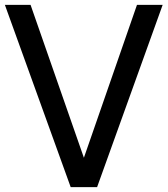

<svg xmlns="http://www.w3.org/2000/svg" viewBox="-20 -765 685 785"><path d="M0 -745H105L323 -120L540 -745H645L377 0H269Z"/></svg>

Font: BLUETTI 2.0 Normal
Style: Normal
Weight: 400
Designer: Stijn de Vries
Foundry: tokotype
Version: Version 2.005;October 31, 2023;FontCreator 14.0.0.2814 64-bi